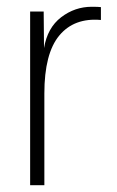

<svg xmlns="http://www.w3.org/2000/svg" viewBox="-20 -547 345 567"><path d="M251 -527Q270 -527 278 -526V-488Q199 -495 155 -442Q111 -389 111 -271V0H69V-513H109L110 -405Q120 -465 160.5 -496Q201 -527 251 -527Z"/></svg>

Font: Nacelle UltraLight
Style: Regular
Weight: 200
Designer: Sora Sagano
Foundry: Sora Sagano
Version: Version 1.000;FEAKit 1.0